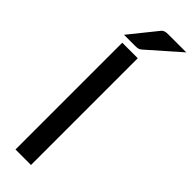

<svg xmlns="http://www.w3.org/2000/svg" viewBox="-309 -935 941 941"><g transform="rotate(45 161.5 -464.0)"><path d="M175 -740V0H67.5V-740ZM323 -928.5 160.5 -785.5Q151.5 -777.5 143.5 -775.5Q135.5 -773.5 123.5 -773.5H46L156 -910Q160.5 -916.5 165 -920Q169.5 -923.5 175 -925.5Q180.5 -927.5 187.2 -928Q194 -928.5 203 -928.5Z"/></g></svg>

Font: LatoLatin Semibold
Style: Regular
Weight: 600
Designer: Lukasz Dziedzic with Adam Twardoch and Botio Nikoltchev
Foundry: tyPoland Lukasz Dziedzic
Version: Version 2.015; 2015-08-06; http://www.latofonts.com/